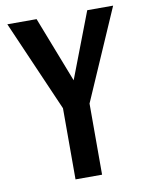

<svg xmlns="http://www.w3.org/2000/svg" viewBox="-82 -780 652 840"><g transform="rotate(-10 244.0 -360.0)"><path d="M185 0V-316L9 -720H139L280 -357H225L364 -720H479L303 -316V0Z"/></g></svg>

Font: Instrument Sans Condensed SemiBold
Style: Regular
Weight: 600
Width: 3
Designer: Rodrigo Fuenzalida
Foundry: fragTYPE
Version: Version 1.000;gftools[0.9.28]